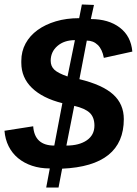

<svg xmlns="http://www.w3.org/2000/svg" viewBox="-25 -762 610 856"><path d="M527 -231Q527 -22 252 -10L236 74H181L197 -11Q154 -11 118 -23Q82 -35 55.5 -57Q29 -79 13.5 -110Q-2 -141 -5 -179L123 -199Q129 -113 217 -113L253 -302Q165 -324 117.5 -370Q70 -416 70 -482V-490Q70 -533 89 -568Q108 -603 142.5 -628Q177 -653 224 -667Q271 -681 328 -681L340 -742L394 -740L380 -677Q459 -677 509 -639Q559 -601 565 -532L438 -504Q431 -542 411 -561.5Q391 -581 362 -581L329 -409Q432 -384 479.5 -341Q527 -298 527 -231ZM396 -202Q396 -239 375 -259Q354 -279 306 -290L271 -113Q328 -113 362 -136.5Q396 -160 396 -202ZM201 -491Q201 -467 217 -451.5Q233 -436 276 -421L309 -583Q261 -583 231 -557Q201 -531 201 -491Z"/></svg>

Font: Libra Sans Modern
Style: Bold Italic
Weight: 700
Italic angle: -12°
Foundry: Stefan Peev, Context Ltd
Version: Version 1.000